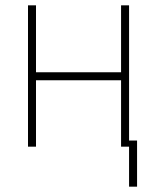

<svg xmlns="http://www.w3.org/2000/svg" viewBox="-20 -550 619 720"><path d="M464 150V0H434V-249H115V0H85V-530H115V-279H434V-530H464V-23H494V150Z"/></svg>

Font: Geist Thin
Style: Regular
Weight: 400
Designer: Basement.studio, Andrés Briganti, Mateo Zaragoza
Foundry: Basement.studio, Vercel, Andrés Briganti, Guido Ferreyra, Mateo Zaragoza
Version: Version 1.401